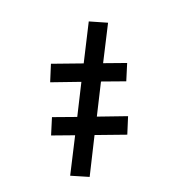

<svg xmlns="http://www.w3.org/2000/svg" viewBox="-147 -617 894 908"><g transform="rotate(-30 300.0 -162.5)"><path d="M89 157 12 106 128 -48 29 -104 76 -177 180 -118 280 -252 151 -324 198 -398 333 -322 453 -482 529 -431 413 -277 512 -221 465 -148 361 -207 261 -73 390 -1 343 73 208 -3Z"/></g></svg>

Font: Iosevka Curly MdExObl
Style: Regular
Weight: 500
Width: 7
Italic angle: -9°
Monospace: yes
Designer: Belleve Invis
Foundry: Belleve Invis
Version: Version 11.1.0; ttfautohint (v1.8.3)